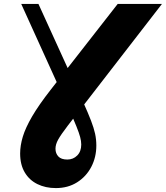

<svg xmlns="http://www.w3.org/2000/svg" viewBox="-20 -750 847 980"><path d="M265 210Q212.2 210 171 189.7Q129.7 169.5 106.3 130Q82.8 90.5 82.8 33.5Q82.8 -7 96.4 -52.2Q110 -97.5 144 -155.9Q178 -214.2 239.2 -292.5L580.8 -730H806.7L327 -110Q290.7 -62.5 277 -37.7Q263.2 -13 263.2 9.3Q263.2 32.8 277.7 48.5Q292.2 64.3 323.7 64.3Q353.7 64.3 374.2 43.6Q394.7 23 394.7 -12.5Q394.7 -29.7 389.1 -50.6Q383.5 -71.5 370.2 -104.5Q357 -137.5 333.2 -190.3L88.3 -730H176.2L406 -225.5Q430 -172 444.5 -134.4Q459 -96.7 465.4 -67.4Q471.7 -38 471.7 -7.5Q471.7 52.5 445.9 101.9Q420 151.3 373.5 180.6Q327 210 265 210Z"/></svg>

Font: Savate ExtraLight
Style: Italic
Weight: 200
Italic angle: -11°
Designer: Max Esnée
Foundry: Plomb Type
Version: Version 2.000